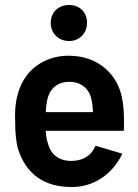

<svg xmlns="http://www.w3.org/2000/svg" viewBox="-20 -744 555 772"><path d="M269 8C357 8 432 -43 472 -126L364 -158C348 -119 315 -98 269 -97C216 -96 183 -125 173 -167C168 -179 165 -197 164 -218H478C479 -261 479 -299 474 -330C461 -442 377 -520 256 -520C152 -520 72 -456 50 -359C42 -331 39 -295 41 -256C41 -210 44 -173 54 -140C86 -48 152 8 269 8ZM164 -293C165 -313 167 -329 170 -343C180 -386 209 -415 259 -415C307 -415 340 -386 348 -343C351 -330 353 -312 354 -293ZM184 -652C184 -610 215 -579 258 -579C299 -579 330 -610 330 -652C330 -695 300 -724 258 -724C215 -724 184 -695 184 -652Z"/></svg>

Font: Vanilla Cream
Style: Bold
Weight: 700
Designer: Jeremy Tribby, Jinavaṁso
Foundry: Tribby Type
Version: Version 1.422;Glyphs 3.1.2 (3151)